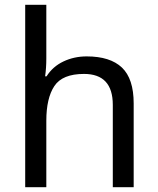

<svg xmlns="http://www.w3.org/2000/svg" viewBox="-20 -780 658 800"><path d="M173 -537Q173 -497 168 -462H174Q200 -503 244.5 -524Q289 -545 341 -545Q439 -545 488 -498.5Q537 -452 537 -349V0H450V-343Q450 -472 330 -472Q240 -472 206.5 -421.5Q173 -371 173 -277V0H85V-760H173Z"/></svg>

Font: Noto Sans Sogdian
Style: Regular
Weight: 400
Designer: Monotype Design Team
Foundry: Monotype Imaging Inc.
Version: Version 2.002; ttfautohint (v1.8.4.7-5d5b)